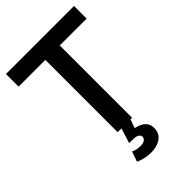

<svg xmlns="http://www.w3.org/2000/svg" viewBox="-269 -798 1119 1119"><g transform="rotate(-45 290.0 -239.0)"><path d="M284.5 222.5Q234.5 222.5 188 201.5L210 139Q236.5 151.5 267.5 151.5Q292 151.5 302.8 142.8Q313.5 134 314 122Q314 110.5 304 102.5Q294 94.5 271 93Q254.5 92 232.5 92L261.5 0H230V-596H9.5V-700H570.5V-596H349V0H336L317 53.5Q398.5 70.5 398.5 132.5Q398.5 164.5 382.5 184.2Q366.5 204 340.5 213.2Q314.5 222.5 284.5 222.5Z"/></g></svg>

Font: Argentum Novus Medium
Style: Regular
Weight: 500
Designer: Julieta Ulanovsky (font) & Cristiano Sobral (main changes)
Foundry: Julieta Ulanovsky (font) & Cristiano Sobral (main changes)
Version: Version 3.00;November 27, 2020;FontCreator 13.0.0.2655 64-bi